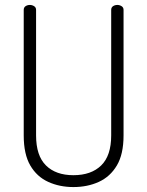

<svg xmlns="http://www.w3.org/2000/svg" viewBox="-20 -751 596 777"><path d="M277 6Q221 6 175 -15Q129 -36 102.5 -81.5Q76 -127 76 -203V-711Q76 -721 83.5 -726Q91 -731 101 -731Q110 -731 118 -726Q126 -721 126 -711V-203Q126 -121 166 -81.5Q206 -42 277 -42Q349 -42 389.5 -81.5Q430 -121 430 -203V-711Q430 -721 437.5 -726Q445 -731 455 -731Q464 -731 472 -726Q480 -721 480 -711V-203Q480 -127 453 -81.5Q426 -36 380 -15Q334 6 277 6Z"/></svg>

Font: Dosis Light
Style: Regular
Weight: 300
Designer: EdgarTolentino, PabloImpallari, IginoMarini
Foundry: EdgarTolentino, PabloImpallari, IginoMarini
Version: Version 3.001; ttfautohint (v1.8.2)